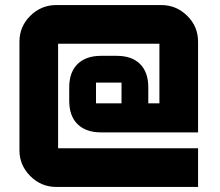

<svg xmlns="http://www.w3.org/2000/svg" viewBox="-20 -740 871 760"><path d="M380 -519H442Q502 -519 534.5 -486.5Q567 -454 567 -394V-331H611V-567H210V-153H764V0H203Q143 0 100 -43Q57 -86 57 -145V-575Q57 -635 100 -677.5Q143 -720 203 -720H618Q678 -720 721 -677.5Q764 -635 764 -575V-216H380Q320 -216 287 -248.5Q254 -281 254 -341V-394Q254 -454 287 -486.5Q320 -519 380 -519ZM360 -331H461V-413H360Z"/></svg>

Font: Orbitron
Style: Black
Weight: 900
Designer: Matt McInerney
Foundry: Matt McInerney
Version: 1.000